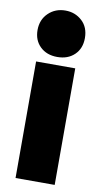

<svg xmlns="http://www.w3.org/2000/svg" viewBox="-88 -814 448 855"><g transform="rotate(10 136.0 -386.5)"><path d="M47 0V-527H224V0ZM136 -563Q88 -563 58.5 -591.5Q29 -620 29 -666Q29 -713 60 -743Q91 -773 137 -773Q181 -773 212 -744.5Q243 -716 243 -667Q243 -620 213.5 -591.5Q184 -563 136 -563Z"/></g></svg>

Font: Onest Black
Style: Regular
Weight: 900
Designer: Dmitri Voloshin, Andrey Kudryavtsev
Foundry: Dmitri Voloshin, Andrey Kudryavtsev
Version: Version 1.000;gftools[0.9.33]